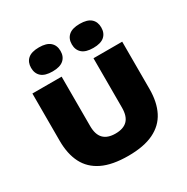

<svg xmlns="http://www.w3.org/2000/svg" viewBox="-183 -969 1105 1135"><g transform="rotate(-30 370.0 -402.0)"><path d="M372.5 8Q263.5 8 195.8 -24.8Q128 -57.5 96 -120Q64 -182.5 64 -272V-595H263.5V-258Q263.5 -199.5 290.8 -171.8Q318 -144 372 -144Q426.5 -144 453.8 -171.8Q481 -199.5 481 -258V-595H677V-272Q677 -182.5 645.2 -120Q613.5 -57.5 546.2 -24.8Q479 8 372.5 8ZM511.5 -648Q460.5 -648 435.8 -669.8Q411 -691.5 411 -730Q411 -768.5 435.8 -790.2Q460.5 -812 511.5 -812Q563 -812 587.5 -790.2Q612 -768.5 612 -730Q612 -691.5 587.5 -669.8Q563 -648 511.5 -648ZM233.5 -648Q182 -648 157.5 -669.8Q133 -691.5 133 -730Q133 -768.5 157.5 -790.2Q182 -812 233.5 -812Q284.5 -812 309.2 -790.2Q334 -768.5 334 -730Q334 -691.5 309.2 -669.8Q284.5 -648 233.5 -648Z"/></g></svg>

Font: Encode Sans SC SemiExpanded ExtraBold
Style: Regular
Weight: 800
Width: 6
Designer: Multiple Designers
Foundry: Impallari Type
Version: Version 3.002